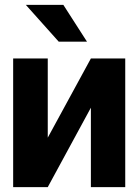

<svg xmlns="http://www.w3.org/2000/svg" viewBox="-20 -768 572 788"><path d="M34 0H176L353 -326V0H494V-528H353L176 -203V-528H34ZM86 -748 221 -597H337L240 -748Z"/></svg>

Font: Asimov Pro
Style: Bd
Weight: 700
Designer: Google
Version: Version 2.000980; 2014